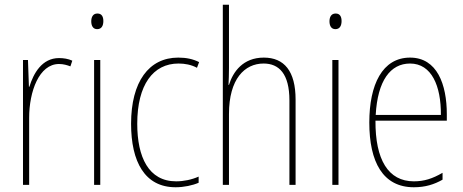

<svg xmlns="http://www.w3.org/2000/svg" viewBox="-20 -780 1955 810"><path d="M229 -535C157 -535 121 -470 104 -414H102L98 -527H77V0H103V-283C103 -394 145 -510 229 -510C248 -510 264 -505 277 -500L285 -524C268 -532 248 -535 229 -535Z M391 -723C371 -723 365 -706 365 -690C365 -672 372 -657 390 -657C408 -657 416 -671 416 -691C416 -707 411 -723 391 -723ZM403 -527H377V0H403Z M721 10C756 10 793 2 818 -9V-35C789 -22 755 -15 723 -15C607 -15 559 -117 559 -258C559 -422 626 -512 733 -512C760 -512 787 -507 811 -494L820 -518C794 -531 766 -537 732 -537C608 -537 533 -435 533 -258C533 -97 591 10 721 10Z M946 -493V-760H920V0H946V-299C946 -447 1012 -512 1092 -512C1157 -512 1201 -469 1201 -356V0H1227V-360C1227 -480 1179 -537 1093 -537C1005 -537 963 -477 946 -422H944C945 -446 946 -463 946 -493Z M1396 -723C1376 -723 1370 -706 1370 -690C1370 -672 1377 -657 1395 -657C1413 -657 1421 -671 1421 -691C1421 -707 1416 -723 1396 -723ZM1408 -527H1382V0H1408Z M1710 -537C1593 -537 1538 -423 1538 -263C1538 -97 1595 10 1726 10C1774 10 1812 -2 1847 -22V-51C1804 -26 1769 -15 1726 -15C1618 -15 1563 -106 1564 -271H1865V-298C1865 -424 1824 -537 1710 -537ZM1710 -512C1801 -512 1841 -417 1840 -295H1565C1573 -440 1627 -512 1710 -512Z"/></svg>

Font: Noto Sans Sinhala Condensed Thin
Style: Regular
Weight: 100
Width: 3
Designer: Jelle Bosma - Monotype Design Team
Foundry: Monotype Imaging Inc.
Version: Version 2.006